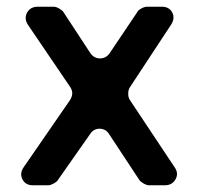

<svg xmlns="http://www.w3.org/2000/svg" viewBox="-20 -552 594 572"><path d="M249 -394Q260 -378 278 -378Q296 -378 307 -394L389 -516Q392 -522 401.5 -527Q411 -532 418 -532H462Q484 -532 493 -515Q502 -498 490 -479L367 -292Q362 -285 362 -273Q362 -261 367 -254L500 -54Q513 -36 503 -18Q493 0 471 0H424Q417 0 407.5 -5.5Q398 -11 395 -16L306 -151Q296 -168 277.5 -168.5Q259 -169 248 -152L152 -15Q149 -10 139.5 -5Q130 0 124 0H78Q56 0 47 -17.5Q38 -35 50 -53L188 -253Q202 -274 189 -293L64 -477Q51 -496 60.5 -514Q70 -532 93 -532H140Q147 -532 156.5 -526.5Q166 -521 169 -516Z"/></svg>

Font: Trueno
Style: Round
Weight: 400
Designer: Julieta Ulanovsky, Jasper
Foundry: Julieta Ulanovsky, Cannot Into Space Fonts
Version: Version 3.001